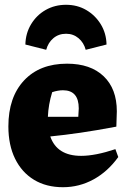

<svg xmlns="http://www.w3.org/2000/svg" viewBox="-20 -769 533 802"><path d="M243 13Q173 13 122 -18Q71 -49 43 -106Q15 -163 15 -241Q15 -363 80.5 -433Q146 -503 260 -503Q358 -503 413 -450.5Q468 -398 468 -304L466 -240Q381 -224 315.5 -214.5Q250 -205 190 -199Q218 -118 319 -118Q378 -118 462 -146L474 -113Q430 -52 370.5 -19.5Q311 13 243 13ZM198 -384Q182 -332 180 -281H307L309 -316Q309 -392 243 -392Q233 -392 221.5 -390Q210 -388 198 -384ZM256 -749Q303 -749 340.5 -727Q378 -705 401 -667.5Q424 -630 425 -583L338 -561Q330 -591 308 -609.5Q286 -628 256 -628Q225 -628 203 -609.5Q181 -591 173 -561L86 -583Q87 -630 110 -668Q133 -706 171 -727.5Q209 -749 256 -749Z"/></svg>

Font: Piazzolla ExtraBold
Style: Regular
Weight: 800
Designer: Juan Pablo del Peral
Foundry: Huerta Tipografica
Version: Version 1.330